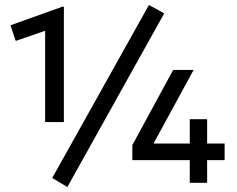

<svg xmlns="http://www.w3.org/2000/svg" viewBox="-20 -737 955 774"><path d="M162 -245V-613L43.5 -572L22 -635L231.5 -710H237.5V-245ZM745 0V-91.5H513.5V-152L678 -455H760.5L599 -158.5H745V-256.5H815V-158.5H885.5V-91.5H815V0ZM251.5 17 190.5 -19.5 580.5 -717 642 -683Z"/></svg>

Font: Geologica Roman
Style: Regular
Weight: 400
Designer: Sindre Bremnes, Frode Helland
Foundry: Monokrom Skriftforlag AS
Version: Version 1.010;gftools[0.9.28]